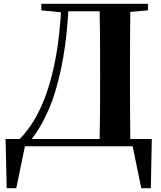

<svg xmlns="http://www.w3.org/2000/svg" viewBox="-20 -764 841 1003"><path d="M15 219 9 -38H773L768 219H718L669 -19L706 0H85L115 -23L65 219ZM196 -710V-744H318V-699H309ZM318 -705V-744H581V-705ZM500 0Q502 -86 502.5 -174.5Q503 -263 503 -358V-392Q503 -482 502.5 -569.5Q502 -657 500 -744H661Q660 -658 659.5 -570Q659 -482 659 -392V-357Q659 -264 659.5 -175.5Q660 -87 661 0ZM581 -696V-744H753V-710L597 -696ZM83 -38Q146 -102 191.5 -199.5Q237 -297 265 -432Q293 -567 301 -744H339Q332 -587 310 -462Q288 -337 253 -238Q228 -172 198.5 -118.5Q169 -65 134 -24V-13Z"/></svg>

Font: Noto Serif TC ExtraBold
Style: Regular
Weight: 800
Designer: Ryoko NISHIZUKA 西塚涼子 (kana & ideographs); Frank Grießhammer (Latin, Greek & Cyrillic); Wenlong ZHANG 张文龙 (bopomofo); San
Foundry: Adobe
Version: Version 2.002-H1;hotconv 1.1.0;makeotfexe 2.6.0